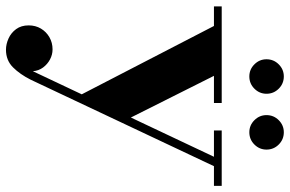

<svg xmlns="http://www.w3.org/2000/svg" viewBox="-184 -524 970 643"><g transform="rotate(90 301.5 -203.0)"><path d="M234.5 -434 384.5 -135 303.5 22.5 67.5 -434H2V-460H325.5V-434ZM603 -460V-434H537L247.5 179.5Q229.5 215.5 206 239Q182.5 262.5 147 262.5Q128.5 262.5 109.5 254Q90.5 245.5 78 228.5Q65.5 211.5 65.5 186.5Q65.5 163.5 76.2 145.5Q87 127.5 105.2 117Q123.5 106.5 146 106.5Q163.5 106.5 179.5 115Q195.5 123.5 206.5 138.2Q217.5 153 219 172.5L505.5 -434H417.5V-460ZM423.5 -552.5Q400 -552.5 383 -569.5Q366 -586.5 366 -610Q366 -634 383 -651Q400 -668 423.5 -668Q447.5 -668 464.5 -651Q481.5 -634 481.5 -610Q481.5 -586.5 464.5 -569.5Q447.5 -552.5 423.5 -552.5ZM236.5 -552.5Q213 -552.5 196 -569.5Q179 -586.5 179 -610Q179 -634 196 -651Q213 -668 236.5 -668Q260.5 -668 277.5 -651Q294.5 -634 294.5 -610Q294.5 -586.5 277.5 -569.5Q260.5 -552.5 236.5 -552.5Z"/></g></svg>

Font: Bodoni Moda SC 9pt
Style: Bold
Weight: 700
Designer: Owen Earl
Foundry: indestructible type
Version: Version 2.005